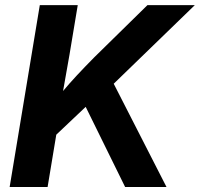

<svg xmlns="http://www.w3.org/2000/svg" viewBox="-20 -748 799 768"><path d="M154.8 -161.6 171.9 -308.6Q201.2 -346.7 229 -380.1Q256.8 -413.6 287.8 -446.8Q318.8 -480 356.4 -518.1L569.8 -727.5H759.3L393.1 -372.6L381.3 -376ZM18.6 0 139.2 -727.5H291L257.8 -528.3L225.1 -343.3L215.3 -270.5L170.4 0ZM480.5 0 318.8 -328.6 420.9 -440.4 646 0Z"/></svg>

Font: Inter 18pt
Style: Bold Italic
Weight: 700
Italic angle: -9.3988°
Designer: Rasmus Andersson
Foundry: rsms
Version: Version 4.001;git-66647c0bb